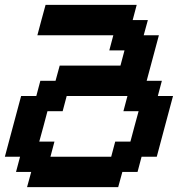

<svg xmlns="http://www.w3.org/2000/svg" viewBox="-20 -645 790 790"><path d="M91.3 125H466.3L483.4 62.5H545.9L562.5 0H625Q636.2 -42 658.4 -125.2Q680.7 -208.5 691.9 -250H629.4L646 -312.5H583.5L633.8 -500H571.3L588.4 -562.5H525.9L542.5 -625H167.5Q161.6 -604 150.4 -562.3Q139.2 -520.5 133.8 -500H446.3L429.7 -437.5H492.2L475.6 -375H225.6L208.5 -312.5H146L129.4 -250H66.9Q55.7 -208 33.4 -125Q11.2 -42 0 0H62.5L45.9 62.5H108.4ZM437.5 0H187.5L204.1 -62.5H141.6Q147.5 -83 158.7 -125Q169.9 -167 175.3 -187.5H237.8L254.4 -250H504.4L487.8 -187.5H550.3Q544.4 -166.5 533.2 -124.8Q522 -83 516.6 -62.5H454.1Z"/></svg>

Font: Faithful 32x
Style: Oblique
Weight: 400
Foundry: Faithful Resource Pack
Version: Version 1.0; January 27, 2023